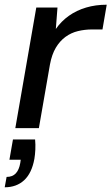

<svg xmlns="http://www.w3.org/2000/svg" viewBox="-40 -544 473 815"><path d="M25 0 114 -512H204L197 -421Q220 -454 252.5 -477Q285 -500 325.5 -512Q366 -524 413 -524L395 -419H351Q320 -419 291 -412Q262 -405 238 -387.5Q214 -370 197 -341.5Q180 -313 172 -270L125 0ZM-20 251 -12 207Q13 207 27 192Q41 177 46 148L48 134H0L15 48H109Q111 70 110 91Q109 112 106 130Q95 191 62.5 221Q30 251 -20 251Z"/></svg>

Font: DM Sans 12pt Medium
Style: Italic
Weight: 500
Italic angle: -10°
Version: Version 4.004;gftools[0.9.30]